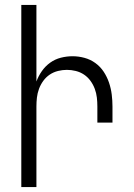

<svg xmlns="http://www.w3.org/2000/svg" viewBox="-20 -755 540 775"><path d="M66 0V-735H127V-426Q135 -448 149 -468Q163 -488 182.5 -502Q202 -516 225.5 -522Q249 -528 273 -528Q297 -528 321 -521.5Q345 -515 365 -500.5Q385 -486 398.5 -465.5Q412 -445 420 -421.5Q428 -398 431 -373.5Q434 -349 434 -325V-260H373V-325Q373 -343 371 -361Q369 -379 362.5 -396.5Q356 -414 345 -429Q334 -444 319 -454Q304 -464 286 -468.5Q268 -473 250 -473Q232 -473 214 -468.5Q196 -464 181 -454Q166 -444 155 -429Q144 -414 137.5 -396.5Q131 -379 129 -361Q127 -343 127 -325V0Z"/></svg>

Font: Iosevka Term Curly Light
Style: Regular
Weight: 300
Designer: Belleve Invis
Foundry: Belleve Invis
Version: Version 32.3.0